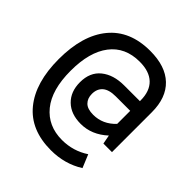

<svg xmlns="http://www.w3.org/2000/svg" viewBox="-194 -792 967 967"><g transform="rotate(45 290.0 -308.0)"><path d="M322 46Q177 46 101 -47Q25 -140 25 -307Q25 -476 101.5 -569Q178 -662 322 -662Q431 -662 488.5 -607Q546 -552 546 -449V-165H485L476 -213Q412 -154 334 -154Q264 -154 223.5 -193.5Q183 -233 183 -300Q183 -371 229.5 -408.5Q276 -446 352 -446H464V-451Q464 -517 428 -551.5Q392 -586 323 -586Q220 -586 164.5 -513.5Q109 -441 109 -308Q109 -172 167 -101Q225 -30 325 -30Q404 -30 469 -73L498 -3Q420 46 322 46ZM346 -231Q414 -231 464 -284V-377H361Q313 -377 290 -357Q267 -337 267 -301Q267 -269 286 -250Q305 -231 346 -231Z"/></g></svg>

Font: Sometype Mono Medium
Style: Regular
Weight: 500
Monospace: yes
Designer: Ryoichi Tsunekawa
Foundry: Dharma Type
Version: Version 1.000; ttfautohint (v1.8.3)